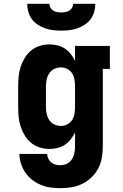

<svg xmlns="http://www.w3.org/2000/svg" viewBox="-20 -770 640 1003"><path d="M296 213Q270 213 244 209.5Q218 206 194 196Q170 186 149 170Q128 154 113 132.5Q98 111 90 85.5Q82 60 81 34H226Q227 47 232.5 59Q238 71 248 79Q258 87 270.5 90Q283 93 296 93Q314 93 330 85Q346 77 355.5 62Q365 47 368.5 30Q372 13 372 -5V-78Q363 -59 349.5 -42Q336 -25 318.5 -13.5Q301 -2 280.5 3Q260 8 238 8Q213 8 188 0.5Q163 -7 143 -23.5Q123 -40 109.5 -62Q96 -84 88 -108.5Q80 -133 77.5 -158.5Q75 -184 75 -210V-320Q75 -346 77.5 -371.5Q80 -397 88 -421.5Q96 -446 109.5 -468Q123 -490 143 -506.5Q163 -523 188 -530.5Q213 -538 238 -538Q260 -538 280.5 -533Q301 -528 318.5 -516.5Q336 -505 349.5 -488Q363 -471 372 -452V-530H554V-410H517V-5Q517 24 512 53.5Q507 83 493.5 109Q480 135 458.5 156Q437 177 410.5 190Q384 203 355 208Q326 213 296 213ZM299 -112Q316 -112 332 -120.5Q348 -129 357 -143.5Q366 -158 369 -175.5Q372 -193 372 -210V-320Q372 -337 369 -354.5Q366 -372 357 -386.5Q348 -401 332 -409.5Q316 -418 299 -418Q281 -418 264.5 -410.5Q248 -403 238 -388Q228 -373 224 -355.5Q220 -338 220 -320V-210Q220 -192 224 -174.5Q228 -157 238 -142Q248 -127 264.5 -119.5Q281 -112 299 -112ZM300 -610Q279 -610 257.5 -612.5Q236 -615 216 -622Q196 -629 177.5 -641Q159 -653 146.5 -670Q134 -687 128 -708Q122 -729 122 -750H238Q238 -739 243.5 -729.5Q249 -720 258 -714.5Q267 -709 278 -707Q289 -705 300 -705Q311 -705 322 -707Q333 -709 342 -714.5Q351 -720 356.5 -729.5Q362 -739 362 -750H478Q478 -729 472 -708Q466 -687 453.5 -670Q441 -653 422.5 -641Q404 -629 384 -622Q364 -615 342.5 -612.5Q321 -610 300 -610Z"/></svg>

Font: Iosevka Curly Slab HvEx
Style: Regular
Weight: 900
Width: 7
Monospace: yes
Designer: Belleve Invis
Foundry: Belleve Invis
Version: Version 11.1.0; ttfautohint (v1.8.3)